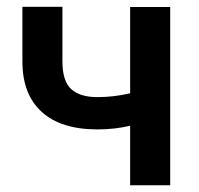

<svg xmlns="http://www.w3.org/2000/svg" viewBox="-20 -549 590 569"><path d="M484.4 0H365.7V-176.3Q319.8 -165.5 269 -165.5Q160.6 -165.5 103.5 -217.5Q46.4 -269.5 46.4 -366.7V-528.8H165V-366.7Q165 -309.1 190.7 -285.2Q216.3 -261.2 269 -261.2Q316.9 -261.2 365.7 -272.5V-528.3H484.4Z"/></svg>

Font: Roboto-o Medium
Style: Regular
Weight: 500
Designer: Google
Version: Version 2.134; 2016; ttfautohint (v1.6)